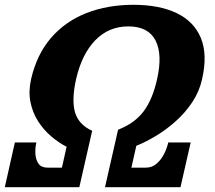

<svg xmlns="http://www.w3.org/2000/svg" viewBox="-40 -780 897 800"><path d="M661 -186.5H754.5L712 0H397.5L452 -239.5Q520.5 -266 558 -315.5Q595.5 -365 614.5 -450Q638 -553.5 607.8 -611.8Q577.5 -670 495 -670Q412.5 -670 356.5 -611.8Q300.5 -553.5 277 -450Q258 -365 272.2 -313.2Q286.5 -261.5 344 -235L290.5 0H-20L22 -186.5H111.5Q106 -163 107.5 -138.8Q109 -114.5 120.5 -98Q132 -81.5 158 -81.5H218L237.5 -168.5Q205 -185 173.8 -211.5Q142.5 -238 119.2 -274Q96 -310 87 -354.2Q78 -398.5 89.5 -450Q113 -553 172.5 -622Q232 -691 320 -725.5Q408 -760 515.5 -760Q623.5 -760 695.8 -725.5Q768 -691 796.8 -622Q825.5 -553 802 -450Q790.5 -398.5 761.5 -354.8Q732.5 -311 693.2 -275.8Q654 -240.5 611 -214.5Q568 -188.5 528 -172.5L507.5 -81.5H567.5Q593.5 -81.5 612.5 -98Q631.5 -114.5 643.8 -138.8Q656 -163 661 -186.5Z"/></svg>

Font: Besley* Heavy
Style: Italic
Weight: 800
Italic angle: -13°
Designer: Owen Earl
Foundry: indestructible type*
Version: Version 3.000; ttfautohint (v1.8.3)